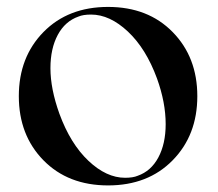

<svg xmlns="http://www.w3.org/2000/svg" viewBox="-20 -532 639 563"><path d="M107.4 -438Q179.7 -511.7 296.9 -511.7Q414.1 -511.7 486.3 -438Q558.6 -364.3 558.6 -250Q558.6 -135.7 486.3 -62Q414.1 11.7 296.9 11.7Q179.7 11.7 107.4 -62Q35.2 -135.7 35.2 -250Q35.2 -364.3 107.4 -438ZM383.8 -16.6Q422.9 -30.3 444.3 -70.3Q465.8 -110.4 465.8 -168Q465.8 -231.4 440.4 -301.8Q408.2 -389.6 355 -439.5Q301.8 -489.3 247.1 -489.3Q223.6 -489.3 210 -483.4Q170.9 -469.7 149.4 -429.7Q127.9 -389.6 127.9 -332Q127.9 -271.5 154.3 -198.2Q186.5 -110.4 239.3 -60.5Q292 -10.7 346.7 -10.7Q370.1 -10.7 383.8 -16.6Z"/></svg>

Font: Olivea
Style: LigaturesFont
Weight: 400
Designer: Achmad Aprilia Pratama
Version: Version 001.000